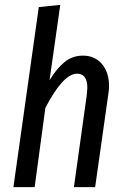

<svg xmlns="http://www.w3.org/2000/svg" viewBox="-20 -767 515 787"><path d="M427 -414Q427 -399 424 -381L370 0H283L336 -380Q338 -400 338 -407Q338 -465 296 -465Q239 -465 166 -325L122 0H35L139 -738L227 -747L183 -438Q212 -486 244.5 -512.5Q277 -539 320 -539Q368 -539 397.5 -505Q427 -471 427 -414Z"/></svg>

Font: Fira Sans Extra Condensed
Style: Italic
Weight: 400
Width: 3
Italic angle: -8°
Designer: Carrois Corporate & Edenspiekermann AG
Foundry: Carrois Corporate GbR & Edenspiekermann AG
Version: Version 4.203